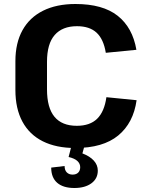

<svg xmlns="http://www.w3.org/2000/svg" viewBox="-20 -730 746 960"><path d="M356 10Q261 10 194 -23.5Q127 -57 92 -122Q57 -187 57 -280V-424Q57 -515 92.5 -579Q128 -643 195.5 -676.5Q263 -710 357 -710Q494 -710 568.5 -651Q643 -592 662 -481L509 -466Q498 -534 463 -566.5Q428 -599 365 -599Q292 -599 253.5 -555Q215 -511 215 -421V-283Q215 -191 252.5 -146Q290 -101 364 -101Q430 -101 466 -136.5Q502 -172 512 -244L663 -229Q647 -115 571 -52.5Q495 10 356 10ZM352 210Q296 210 266 184Q236 158 236 108L303 100Q303 121 314 132Q325 143 343 143Q361 143 371 133Q381 123 381 106Q381 88 367 75Q353 62 323 55L337 1H402L392 37Q429 51 449 73Q469 95 469 123Q469 163 437 186.5Q405 210 352 210Z"/></svg>

Font: Pathway Extreme 28pt
Style: Bold
Weight: 700
Designer: Eduardo Rodriguez Tunni
Foundry: Eduardo Rodriguez Tunni
Version: Version 1.001;gftools[0.9.26]